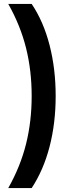

<svg xmlns="http://www.w3.org/2000/svg" viewBox="-20 -762 388 976"><path d="M22 194Q84 84 112.5 -30.5Q141 -145 141 -274Q141 -403 112.5 -517.5Q84 -632 22 -742H141Q201 -653 232 -532.5Q263 -412 263 -274Q263 -136 232 -16.5Q201 103 141 194Z"/></svg>

Font: Montserrat Thin SemiBold
Style: Regular
Weight: 600
Version: Version 9.000